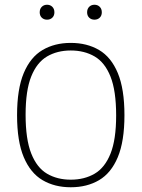

<svg xmlns="http://www.w3.org/2000/svg" viewBox="-20 -783 597 810"><path d="M278.5 7Q210.5 7 159.5 -23Q108.5 -53 80.2 -120Q52 -187 52 -297Q52 -407.5 80.2 -474.8Q108.5 -542 159.5 -572Q210.5 -602 278.5 -602Q347 -602 398 -572Q449 -542 477 -474.8Q505 -407.5 505 -297Q505 -187 477 -120Q449 -53 398 -23Q347 7 278.5 7ZM278.5 -25Q336 -25 379.2 -50.2Q422.5 -75.5 446.2 -134.8Q470 -194 470 -296Q470 -400 446.2 -459.8Q422.5 -519.5 379.2 -544.8Q336 -570 278.5 -570Q221.5 -570 178.5 -544.8Q135.5 -519.5 111.8 -460.5Q88 -401.5 88 -299Q88 -195.5 111.8 -135.5Q135.5 -75.5 178.5 -50.2Q221.5 -25 278.5 -25ZM378.5 -700Q365 -700 356.2 -708.5Q347.5 -717 347.5 -731Q347.5 -745.5 356.2 -754.2Q365 -763 378.5 -763Q392 -763 400.8 -754.2Q409.5 -745.5 409.5 -731Q409.5 -717 400.8 -708.5Q392 -700 378.5 -700ZM178.5 -700Q165 -700 156.2 -708.5Q147.5 -717 147.5 -731Q147.5 -745.5 156.2 -754.2Q165 -763 178.5 -763Q192 -763 200.8 -754.2Q209.5 -745.5 209.5 -731Q209.5 -717 200.8 -708.5Q192 -700 178.5 -700Z"/></svg>

Font: Encode Sans SC SemiCondensed Thin
Style: Regular
Weight: 250
Width: 4
Designer: Multiple Designers
Foundry: Impallari Type
Version: Version 3.002